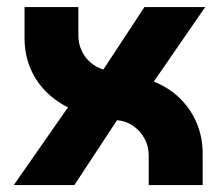

<svg xmlns="http://www.w3.org/2000/svg" viewBox="-20 -533 645 553"><path d="M19.7 0 175.7 -223.7Q135 -244.7 107.3 -274.5Q79.7 -304.3 65.2 -342Q50.7 -379.7 50.7 -423V-512.7H205.7V-431.3Q205.7 -407.3 215.3 -386.8Q225 -366.3 241.3 -352.5Q257.7 -338.7 277.7 -332.7L396 -512.7H571L423 -298Q468.3 -279.7 499.7 -248.3Q531 -217 547.3 -176.8Q563.7 -136.7 563.7 -90.7V0H408.3V-85.7Q408.3 -112.7 395.8 -134.8Q383.3 -157 362.7 -171Q342 -185 317 -186.7L194.3 0Z"/></svg>

Font: MuseoModerno Thin
Style: Regular
Weight: 100
Designer: Pablo Cosgaya, Héctor Gatti, Marcela Romero, and the Authors of The MuseoModerno Project.
Foundry: Omnibus-Type Team
Version: Version 1.003